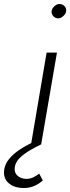

<svg xmlns="http://www.w3.org/2000/svg" viewBox="-96 -724 352 964"><path d="M163 -668Q162 -654 171 -643.5Q180 -633 194 -632Q208 -631 221.5 -643Q235 -655 236 -668Q238 -682 228.5 -692.5Q219 -703 205 -704Q191 -705 178 -693.5Q165 -682 163 -668ZM101 148Q88 158 70.5 166.5Q53 175 32 174Q7 172 -9 157.5Q-25 143 -22 116Q-18 89 4 68Q26 47 55.5 30Q85 13 112 0L111 -1L190 -460H138L61 -6Q30 9 1 28.5Q-28 48 -49 72.5Q-70 97 -75 128Q-81 170 -53 195Q-25 220 24 220Q54 220 78.5 208.5Q103 197 119 182Z"/></svg>

Font: Jost* 300 Light Italic
Style: Italic
Weight: 300
Italic angle: -10°
Version: Version 3.200; ttfautohint (v0.97) -l 8 -r 50 -G 200 -x 14 -